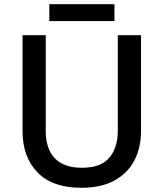

<svg xmlns="http://www.w3.org/2000/svg" viewBox="-20 -881 776 911"><path d="M649 -258Q649 -181 618 -120.5Q587 -60 524 -25Q461 10 365 10Q229 10 158 -63Q87 -136 87 -259V-714H197V-260Q197 -175 240 -130Q283 -85 369 -85Q459 -85 499 -133Q539 -181 539 -261V-714H649ZM523 -861V-781H214V-861Z"/></svg>

Font: Noto Sans Syriac Eastern Medium
Style: Regular
Weight: 500
Designer: Patrick Giasson and the Monotype Design Team
Foundry: Monotype Imaging Inc.
Version: Version 3.001